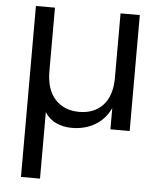

<svg xmlns="http://www.w3.org/2000/svg" viewBox="-56 -596 756 904"><g transform="rotate(5 322.5 -144.0)"><path d="M568 -548V0H477V-100Q451 -46 403.5 -18.5Q356 9 295 9Q255 9 221.5 -6Q188 -21 167 -54V260H77V-548H167V-248Q167 -161 209.5 -115Q252 -69 323 -69Q394 -69 435.5 -114Q477 -159 477 -245V-548Z"/></g></svg>

Font: A Bank Premium Regular
Style: Regular
Weight: 400
Designer: Ninad Kale (Devanagari), Jonny Pinhorn (Latin), Htun Naung (Myanmar)
Foundry: Indian Type Foundry
Version: 4.004